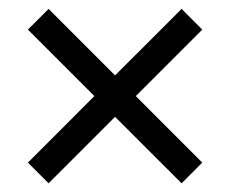

<svg xmlns="http://www.w3.org/2000/svg" viewBox="-20 -477 528 435"><path d="M438.3 -108.6 391.4 -61.7 240.7 -212.3 90.1 -61.7 43.2 -108.6 193.8 -259.3 43.2 -409.9 90.1 -456.8 240.7 -306.2 391.4 -456.8 438.3 -409.9 287.7 -259.3Z"/></svg>

Font: Slabo 27px
Style: Regular
Weight: 400
Version: Version 1.02 Build 003a